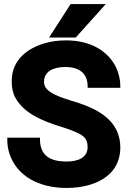

<svg xmlns="http://www.w3.org/2000/svg" viewBox="-20 -921 639 951"><path d="M16 -232C16 -204 20 -179 28 -156C65 -50 171 10 310 10C350 10 386 5 419 -4C505 -28 576 -85 576 -191C576 -220 570 -247 560 -270C522 -355 429 -394 334 -422C288 -436 254 -449 231 -464C208 -479 198 -495 198 -515C198 -567 243 -589 304 -589C372 -589 414 -558 414 -494V-486H576V-494C576 -527 568 -557 556 -585C516 -669 428 -721 307 -721C267 -721 232 -716 199 -706C116 -681 38 -625 38 -519C38 -488 43 -461 56 -437C99 -359 190 -322 280 -294C309 -285 332 -277 350 -269C388 -253 414 -239 414 -193C414 -142 370 -121 310 -121C227 -121 178 -151 178 -232V-239H16ZM223 -735H355L504 -901H330Z"/></svg>

Font: Asimov Pro
Style: Blk
Weight: 900
Designer: Google
Version: Version 2.000980; 2014